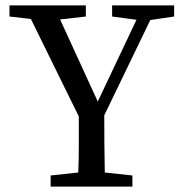

<svg xmlns="http://www.w3.org/2000/svg" viewBox="-20 -689 673 709"><path d="M15 -628V-669H297V-628L202 -617L341 -314L484 -616L394 -628V-669H623V-628L535 -615L365 -263Q365 -205 365.5 -152.5Q366 -100 367 -52L469 -41V0H167V-41L269 -52Q271 -99 271 -150Q271 -201 271 -259L94 -619Z"/></svg>

Font: Source Serif Pro
Style: Regular
Weight: 400
Designer: Frank Grießhammer
Foundry: Adobe Systems Incorporated
Version: Version 3.001;hotconv 1.0.111;makeotfexe 2.5.65597